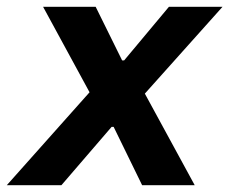

<svg xmlns="http://www.w3.org/2000/svg" viewBox="-58 -546 676 566"><path d="M-38 0 206 -274 69 -526H224L302 -368H308L440 -526H598L369 -270L516 0H361L277 -172H271L123 0Z"/></svg>

Font: Archivo SemiBold
Style: Bold Italic
Weight: 700
Italic angle: -10°
Version: Version 2.001